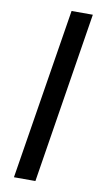

<svg xmlns="http://www.w3.org/2000/svg" viewBox="-97 -751 540 978"><g transform="rotate(10 172.5 -262.5)"><path d="M49 180 191 -705H301L160 180Z"/></g></svg>

Font: Nunito Sans 10pt Expanded SemiBold
Style: Italic
Weight: 600
Width: 7
Italic angle: -9°
Designer: Vernon Adams
Foundry: Vernon Adams
Version: Version 3.101;gftools[0.9.27]